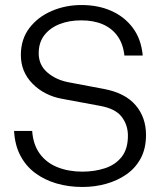

<svg xmlns="http://www.w3.org/2000/svg" viewBox="-20 -732 647 764"><path d="M308 12Q253 12 205 -2Q157 -16 120 -43.5Q83 -71 61 -113Q39 -155 36 -211H108Q112 -156 138.5 -120Q165 -84 209 -66.5Q253 -49 308 -49Q356 -49 397.5 -62.5Q439 -76 464 -107.5Q489 -139 489 -192Q489 -235 464 -267.5Q439 -300 377 -311L226 -339Q156 -352 109.5 -399Q63 -446 63 -513Q63 -576 97 -620.5Q131 -665 186 -688.5Q241 -712 304 -712Q371 -712 423.5 -688.5Q476 -665 509 -620.5Q542 -576 548 -511H475Q470 -557 448 -588Q426 -619 389.5 -635Q353 -651 303 -651Q255 -651 217 -636Q179 -621 156.5 -592Q134 -563 134 -520Q134 -474 167.5 -444.5Q201 -415 251 -405L394 -378Q478 -362 519.5 -313.5Q561 -265 561 -195Q561 -141 540 -102Q519 -63 483 -38Q447 -13 402 -0.5Q357 12 308 12Z"/></svg>

Font: Host Grotesk Light Light
Style: Regular
Weight: 300
Version: Version 1.003